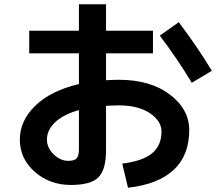

<svg xmlns="http://www.w3.org/2000/svg" viewBox="-20 -827 1040 900"><path d="M117 -683H350V-807H477V-683H697V-577H477V-451Q515 -453 537 -453Q685 -453 776 -384Q867 -315 867 -217Q867 -99 794.5 -31Q722 37 580 53L553 -60Q649 -72 693 -108.5Q737 -145 737 -210Q737 -260 682.5 -296.5Q628 -333 537 -333Q515 -333 477 -331V-123Q477 -31 441 4.5Q405 40 313 40Q213 40 143 -21.5Q73 -83 73 -173Q73 -261 145.5 -331.5Q218 -402 350 -433V-577H117ZM729 -660 818 -723Q907 -605 973 -495L879 -439Q809 -555 729 -660ZM350 -311Q276 -290 238 -253.5Q200 -217 200 -173Q200 -134 231.5 -103.5Q263 -73 300 -73Q329 -73 339.5 -85Q350 -97 350 -130Z"/></svg>

Font: Mplus 1p Bold
Style: Bold
Weight: 700
Version: Version 1.061